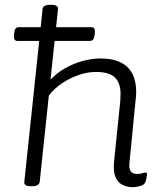

<svg xmlns="http://www.w3.org/2000/svg" viewBox="-20 -772 671 798"><path d="M533 6Q509 6 489.5 -3.5Q470 -13 460 -36Q450 -59 454 -100L480 -353Q481 -369 481 -382Q481 -428 457 -450.5Q433 -473 379 -473Q344 -473 307.5 -460.5Q271 -448 238 -426Q205 -404 183 -375L145 -16Q142 2 113 2H109Q79 2 81 -16L143 -602H52Q36 -602 38 -626L39 -635Q41 -659 58 -659H149L157 -734Q158 -752 189 -752H193Q223 -752 221 -734L213 -659H360Q377 -659 374 -635L373 -626Q371 -602 354 -602H207L190 -441Q215 -468 250 -488Q285 -508 323.5 -518.5Q362 -529 397 -529Q546 -529 546 -389Q546 -375 544 -360L518 -95Q513 -49 549 -49Q563 -49 571.5 -52Q580 -55 585 -55Q591 -55 591 -48Q591 -45 589.5 -36Q588 -27 585 -17Q581 -4 563 1Q545 6 533 6Z"/></svg>

Font: Asap Semi Expanded Semi Expanded Light
Style: Italic
Weight: 300
Width: 6
Italic angle: -6°
Designer: Pablo Cosgaya
Foundry: Omnibus-Type
Version: Version 3.001; ttfautohint (v1.8.4.7-5d5b)